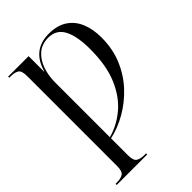

<svg xmlns="http://www.w3.org/2000/svg" viewBox="-275 -839 1194 1194"><g transform="rotate(-45 322.5 -242.0)"><path d="M22 240V230H32Q68 230 87.5 217.5Q107 205 107 159V-633Q107 -680 88 -692Q69 -704 32 -704H21V-714H201V-578H203Q244 -724 388 -724Q463 -724 511 -691.5Q559 -659 581.5 -603Q604 -547 604 -476Q604 -376 569.5 -294Q535 -212 477 -150Q419 -88 347.5 -47Q276 -6 202 10V159Q202 205 221 217.5Q240 230 275 230H290V240ZM202 0Q283 -22 351.5 -79Q420 -136 461.5 -233Q503 -330 503 -474Q503 -588 471 -648.5Q439 -709 369 -709Q312 -709 275 -677Q238 -645 220 -593Q202 -541 202 -482Z"/></g></svg>

Font: Noto Serif Display SemiCondensed
Style: Regular
Weight: 400
Width: 4
Designer: Monotype Design Team
Foundry: Monotype Imaging Inc.
Version: Version 2.009